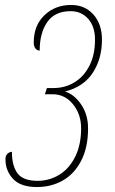

<svg xmlns="http://www.w3.org/2000/svg" viewBox="-20 -744 464 774"><path d="M2 -102Q2 -117 10.5 -124.5Q19 -132 28 -132Q28 -76 50.5 -45.5Q73 -15 131 -15Q179 -15 219 -39.5Q259 -64 283 -112Q307 -160 307 -227Q307 -283 274.5 -323.5Q242 -364 192 -364H161L169 -389H195Q242 -389 280 -412Q318 -435 340.5 -479Q363 -523 363 -584Q363 -637 335.5 -668Q308 -699 265 -699Q201 -699 170.5 -655Q140 -611 140 -540Q130 -540 123 -548.5Q116 -557 116 -573Q116 -641 159 -682.5Q202 -724 267 -724Q322 -724 356.5 -685.5Q391 -647 391 -584Q391 -507 354 -450.5Q317 -394 242 -375Q279 -364 307 -323Q335 -282 335 -227Q335 -149 307 -95.5Q279 -42 232.5 -16Q186 10 129 10Q63 10 32.5 -23Q2 -56 2 -102Z"/></svg>

Font: Noto Serif CondThin
Style: Italic
Weight: 250
Width: 3
Italic angle: -12°
Designer: Monotype Design Team
Foundry: Monotype Imaging Inc.
Version: Version 1.001